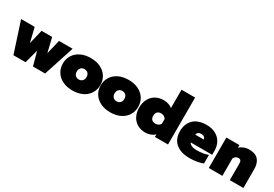

<svg xmlns="http://www.w3.org/2000/svg" viewBox="40 -1672 3742 2619"><g transform="rotate(30 1911.5 -362.0)"><path d="M15 -480H229L283 -255L337 -480H504L558 -255L612 -480H826L670 0H479L420 -215L362 0H171Z M811 -240Q811 -313 847 -371Q883 -429 950 -462Q1017 -495 1107 -495Q1196 -495 1263 -462Q1330 -429 1366 -371Q1402 -313 1402 -240Q1402 -167 1366 -109Q1330 -51 1263 -18Q1196 15 1107 15Q1017 15 950 -18Q883 -51 847 -109Q811 -167 811 -240ZM1184 -240Q1184 -277 1163 -299Q1142 -321 1107 -321Q1072 -321 1051 -299Q1030 -277 1030 -240Q1030 -203 1051 -181Q1072 -159 1107 -159Q1142 -159 1163 -181Q1184 -203 1184 -240Z M1407 -240Q1407 -313 1443 -371Q1479 -429 1546 -462Q1613 -495 1703 -495Q1792 -495 1859 -462Q1926 -429 1962 -371Q1998 -313 1998 -240Q1998 -167 1962 -109Q1926 -51 1859 -18Q1792 15 1703 15Q1613 15 1546 -18Q1479 -51 1443 -109Q1407 -167 1407 -240ZM1780 -240Q1780 -277 1759 -299Q1738 -321 1703 -321Q1668 -321 1647 -299Q1626 -277 1626 -240Q1626 -203 1647 -181Q1668 -159 1703 -159Q1738 -159 1759 -181Q1780 -203 1780 -240Z M2013 -240Q2013 -315 2043 -373Q2073 -431 2128 -463Q2183 -495 2256 -495Q2296 -495 2333 -482.5Q2370 -470 2392 -450V-739H2606V0H2400V-40Q2374 -15 2335.5 0Q2297 15 2256 15Q2182 15 2127.5 -16.5Q2073 -48 2043 -106Q2013 -164 2013 -240ZM2392 -204V-276Q2382 -297 2361 -309Q2340 -321 2315 -321Q2277 -321 2256 -300Q2235 -279 2235 -239Q2235 -199 2256 -179Q2277 -159 2315 -159Q2340 -159 2361 -171Q2382 -183 2392 -204Z M2656 -238Q2656 -357 2727 -426Q2798 -495 2931 -495Q3015 -495 3075.5 -462Q3136 -429 3167 -372Q3198 -315 3198 -244V-179H2860Q2887 -127 2984 -127Q3029 -127 3078 -134.5Q3127 -142 3161 -156V-21Q3123 -5 3067.5 5Q3012 15 2954 15Q2813 15 2734.5 -51Q2656 -117 2656 -238ZM2996 -302Q2985 -352 2927 -352Q2871 -352 2860 -302Z M3248 -480H3454V-440Q3483 -466 3521 -480.5Q3559 -495 3601 -495Q3700 -495 3746.5 -442.5Q3793 -390 3793 -297V0H3579V-264Q3579 -292 3568 -306.5Q3557 -321 3532 -321Q3486 -321 3462 -276V0H3248Z"/></g></svg>

Font: Readiness Black
Style: Regular
Weight: 900
Designer: Katatrad Team
Foundry: CadsonDemak
Version: Version 1.00;April 23, 2019;FontCreator 11.5.0.2425 64-bit; 